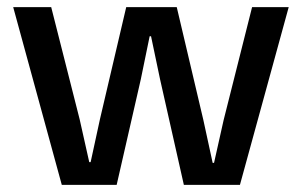

<svg xmlns="http://www.w3.org/2000/svg" viewBox="-20 -520 849 540"><path d="M477.1 -500 551.8 -183.1 578.1 -62H582L608.9 -182.1L689 -500H792L654.8 0H497.1L430.2 -296.9L404.8 -418H400.9L376 -296.9L308.1 0H153.8L17.1 -500H124L204.1 -184.1L231 -64H234.9L261.2 -185.1L335 -500Z"/></svg>

Font: TASA Orbiter Deck Medium
Style: Regular
Weight: 500
Designer: Weizhong Zhang
Version: Version 1.000;Glyphs 3.1.2 (3151)